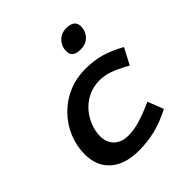

<svg xmlns="http://www.w3.org/2000/svg" viewBox="-192 -844 998 998"><g transform="rotate(-45 307.0 -345.0)"><path d="M376 -390Q337 -390 301.5 -375Q266 -360 238 -332Q209 -303 191.5 -262.5Q174 -222 174 -183Q174 -135 203 -107.5Q232 -80 281 -80Q320 -80 363.5 -92.5Q407 -105 475 -135L509 -48Q447 -16 389 -1Q331 14 264 14Q164 14 107.5 -35Q51 -84 51 -172Q51 -233 75 -290.5Q99 -348 143 -392Q188 -437 245 -460.5Q302 -484 366 -484Q429 -484 480 -469.5Q531 -455 590 -422L543 -333Q483 -366 447.5 -378Q412 -390 376 -390ZM508 -657Q508 -620 484 -596Q460 -572 423 -572Q392 -572 377 -583.5Q362 -595 362 -618Q362 -654 386 -679Q410 -704 447 -704Q477 -704 492.5 -692Q508 -680 508 -657Z"/></g></svg>

Font: Intel One Mono Medium
Style: Italic
Weight: 500
Italic angle: -16°
Monospace: yes
Designer: Fred Shallcrass
Foundry: Frere-Jones Type LLC
Version: Version 1.400;hotconv 1.1.0;makeotfexe 2.6.0;FJTRelease1.4